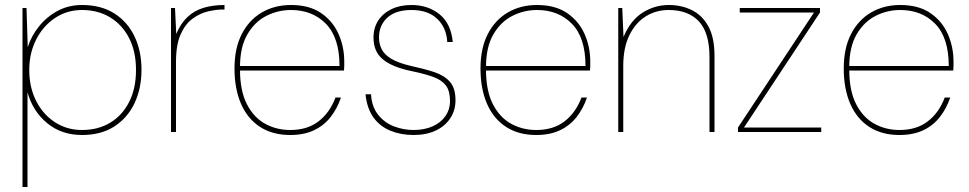

<svg xmlns="http://www.w3.org/2000/svg" viewBox="-20 -528 3876 768"><path d="M70 220V-496H86L91 -339Q105 -384 136 -422.5Q167 -461 210.5 -484.5Q254 -508 308 -508Q384 -508 437 -474.5Q490 -441 518 -382.5Q546 -324 546 -249Q546 -174 518 -115Q490 -56 437 -22Q384 12 308 12Q226 12 168.5 -35.5Q111 -83 90 -159V220ZM308 -8Q372 -8 420.5 -37Q469 -66 496.5 -120Q524 -174 524 -248Q524 -322 496.5 -375.5Q469 -429 420.5 -458.5Q372 -488 308 -488Q248 -488 200 -456Q152 -424 124.5 -369.5Q97 -315 97 -248Q97 -179 124.5 -124.5Q152 -70 200 -39Q248 -8 308 -8Z M664 0V-496H680L685 -392Q703 -435 730.5 -460.5Q758 -486 795 -497Q832 -508 878 -508V-490H872Q845 -490 812.5 -482.5Q780 -475 750.5 -453.5Q721 -432 702.5 -390.5Q684 -349 684 -281V0Z M1141 12Q1070 12 1020 -20.5Q970 -53 944 -113Q918 -173 918 -254Q918 -335 947 -391.5Q976 -448 1027 -478Q1078 -508 1144 -508Q1217 -508 1264 -476Q1311 -444 1334 -392.5Q1357 -341 1357 -282Q1357 -272 1357 -264.5Q1357 -257 1356 -246H929V-264H1338Q1338 -377 1284 -432.5Q1230 -488 1144 -488Q1092 -488 1045.5 -464.5Q999 -441 969.5 -390.5Q940 -340 940 -259V-250Q940 -165 967.5 -111.5Q995 -58 1040.5 -33Q1086 -8 1141 -8Q1209 -8 1254 -42.5Q1299 -77 1322 -138H1344Q1329 -94 1302.5 -60Q1276 -26 1236 -7Q1196 12 1141 12Z M1634 12Q1584 12 1542 -5Q1500 -22 1474 -58Q1448 -94 1442 -151H1464Q1467 -101 1492.5 -69Q1518 -37 1556 -22.5Q1594 -8 1634 -8Q1677 -8 1710 -22.5Q1743 -37 1761.5 -63.5Q1780 -90 1780 -124Q1780 -164 1764 -185.5Q1748 -207 1715 -219.5Q1682 -232 1629 -243Q1589 -251 1559.5 -263Q1530 -275 1511 -291Q1492 -307 1483 -328.5Q1474 -350 1474 -378Q1474 -417 1493 -446Q1512 -475 1546 -491.5Q1580 -508 1626 -508Q1692 -508 1738 -471Q1784 -434 1791 -360H1769Q1766 -417 1729 -452.5Q1692 -488 1626 -488Q1563 -488 1529.5 -457.5Q1496 -427 1496 -378Q1496 -353 1506.5 -331.5Q1517 -310 1545 -293Q1573 -276 1625 -264Q1676 -253 1716 -240Q1756 -227 1779 -201.5Q1802 -176 1802 -127Q1802 -87 1781.5 -55.5Q1761 -24 1723.5 -6Q1686 12 1634 12Z M2125 12Q2054 12 2004 -20.5Q1954 -53 1928 -113Q1902 -173 1902 -254Q1902 -335 1931 -391.5Q1960 -448 2011 -478Q2062 -508 2128 -508Q2201 -508 2248 -476Q2295 -444 2318 -392.5Q2341 -341 2341 -282Q2341 -272 2341 -264.5Q2341 -257 2340 -246H1913V-264H2322Q2322 -377 2268 -432.5Q2214 -488 2128 -488Q2076 -488 2029.5 -464.5Q1983 -441 1953.5 -390.5Q1924 -340 1924 -259V-250Q1924 -165 1951.5 -111.5Q1979 -58 2024.5 -33Q2070 -8 2125 -8Q2193 -8 2238 -42.5Q2283 -77 2306 -138H2328Q2313 -94 2286.5 -60Q2260 -26 2220 -7Q2180 12 2125 12Z M2453 0V-496H2469L2474 -380Q2502 -447 2550.5 -477.5Q2599 -508 2655 -508Q2706 -508 2747.5 -487.5Q2789 -467 2813.5 -422.5Q2838 -378 2838 -305V0H2818V-300Q2818 -397 2775.5 -442.5Q2733 -488 2655 -488Q2604 -488 2563 -462.5Q2522 -437 2497.5 -387Q2473 -337 2473 -264V0Z M2932 0V-18L3236 -478H2939V-496H3260V-478L2956 -18H3265V0Z M3578 12Q3507 12 3457 -20.5Q3407 -53 3381 -113Q3355 -173 3355 -254Q3355 -335 3384 -391.5Q3413 -448 3464 -478Q3515 -508 3581 -508Q3654 -508 3701 -476Q3748 -444 3771 -392.5Q3794 -341 3794 -282Q3794 -272 3794 -264.5Q3794 -257 3793 -246H3366V-264H3775Q3775 -377 3721 -432.5Q3667 -488 3581 -488Q3529 -488 3482.5 -464.5Q3436 -441 3406.5 -390.5Q3377 -340 3377 -259V-250Q3377 -165 3404.5 -111.5Q3432 -58 3477.5 -33Q3523 -8 3578 -8Q3646 -8 3691 -42.5Q3736 -77 3759 -138H3781Q3766 -94 3739.5 -60Q3713 -26 3673 -7Q3633 12 3578 12Z"/></svg>

Font: DM Sans 24pt Thin
Style: Regular
Weight: 250
Designer: Colophon Foundry, Jonny Pinhorn
Foundry: Colophon Foundry
Version: Version 4.004;gftools[0.9.30]